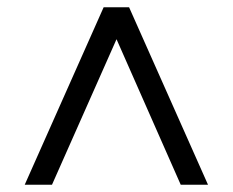

<svg xmlns="http://www.w3.org/2000/svg" viewBox="-20 -648 640 528"><path d="M48 -140 265 -628H335L552 -140H477L282 -582H319L123 -140Z"/></svg>

Font: Nunito Sans 12pt ExtraLight 11pt Medium
Style: Regular
Weight: 500
Version: Version 3.101;gftools[0.9.27]